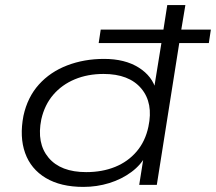

<svg xmlns="http://www.w3.org/2000/svg" viewBox="-20 -725 847 753"><path d="M307 8Q218 8 159.5 -27Q101 -62 78.5 -125Q56 -188 72 -271Q88 -344 132.5 -393.5Q177 -443 243.5 -468.5Q310 -494 388 -494Q470 -494 524 -460Q578 -426 592 -371H583L613 -556H367L375 -609H621L636 -705H707L691 -609H807L799 -556H683L595 0H526L545 -120H555Q534 -79 495.5 -50.5Q457 -22 408.5 -7Q360 8 307 8ZM318 -50Q381 -50 431.5 -70.5Q482 -91 516 -131Q550 -171 562 -228Q582 -321 534 -378Q486 -435 386 -435Q324 -435 273.5 -414Q223 -393 189 -353.5Q155 -314 142 -257Q123 -163 170.5 -106.5Q218 -50 318 -50Z"/></svg>

Font: Nunito Sans 10pt Expanded Light
Style: Italic
Weight: 300
Width: 7
Italic angle: -9°
Designer: Vernon Adams
Foundry: Vernon Adams
Version: Version 3.101;gftools[0.9.27]